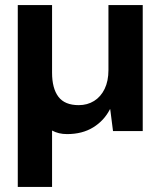

<svg xmlns="http://www.w3.org/2000/svg" viewBox="-20 -516 629 756"><path d="M50 220V-496H185V-230Q185 -168 210 -135Q235 -102 290 -102Q324 -102 350.5 -118.5Q377 -135 392 -166Q407 -197 407 -240V-496H542V0H425L414 -86H413Q390 -41 347 -14.5Q304 12 244 12Q227 12 212.5 8.5Q198 5 185 -2V220Z"/></svg>

Font: DM Sans 36pt
Style: Bold
Weight: 700
Version: Version 4.004;gftools[0.9.30]